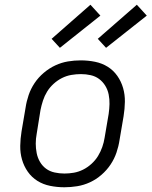

<svg xmlns="http://www.w3.org/2000/svg" viewBox="-20 -783 640 811"><path d="M252 8Q221 8 191.5 2Q162 -4 138 -19Q114 -34 97.5 -57.5Q81 -81 73 -109Q65 -137 65.5 -167Q66 -197 71 -228L88 -328Q92 -355 101 -381.5Q110 -408 126 -432Q142 -456 165 -475.5Q188 -495 214 -507Q240 -519 267 -523.5Q294 -528 321 -528Q352 -528 381.5 -522Q411 -516 435 -501Q459 -486 475.5 -462.5Q492 -439 500 -411Q508 -383 507.5 -353Q507 -323 502 -292L485 -192Q481 -165 472 -138.5Q463 -112 447 -88Q431 -64 408.5 -44.5Q386 -25 360 -13Q334 -1 306.5 3.5Q279 8 252 8ZM252 -50Q272 -50 292 -53.5Q312 -57 331 -66.5Q350 -76 366.5 -91Q383 -106 394 -124Q405 -142 412 -162Q419 -182 422 -202L439 -302Q442 -323 442.5 -343.5Q443 -364 439 -384Q435 -404 424.5 -421Q414 -438 398.5 -449.5Q383 -461 363 -465.5Q343 -470 322 -470Q302 -470 281.5 -466.5Q261 -463 242 -453.5Q223 -444 206.5 -429Q190 -414 179 -396Q168 -378 161.5 -358Q155 -338 151 -318L135 -218Q131 -197 131 -176.5Q131 -156 135 -136Q139 -116 149 -99Q159 -82 174.5 -70.5Q190 -59 210.5 -54.5Q231 -50 252 -50ZM428 -581 393 -619 558 -763 600 -717ZM233 -581 198 -619 362 -763 404 -717Z"/></svg>

Font: Iosevka HT Light Extended
Style: Italic
Weight: 300
Width: 7
Italic angle: -9°
Monospace: yes
Designer: Belleve Invis
Foundry: Belleve Invis
Version: Version 32.3.0; ttfautohint (v1.8.4)